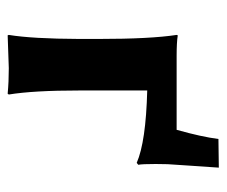

<svg xmlns="http://www.w3.org/2000/svg" viewBox="-64 -512 580 491"><g transform="rotate(90 225.5 -267.0)"><path d="M80.1 -229Q80.1 -361.8 69.8 -429.2L70.8 -432.1Q88.9 -429.2 123 -429.2H312.5Q330.6 -493.7 335.9 -536.1L409.2 -537.1L401.9 -429.2Q399.9 -410.2 399.9 -375.5Q399.9 -340.8 401.9 -331.1L397 -327.1Q343.3 -350.6 211.9 -354V-180.2Q211.9 -63 222.2 0L220.2 2.9Q189.5 0 154.8 0Q154.8 0 70.8 2.9L69.8 0Q79.6 -60.1 80.1 -180.2Z"/></g></svg>

Font: Linux Biolinum O
Style: Bold
Weight: 700
Designer: Philipp H. Poll
Foundry: Philipp H. Poll
Version: Version 1.3.2